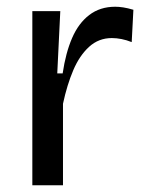

<svg xmlns="http://www.w3.org/2000/svg" viewBox="-20 -550 434 570"><path d="M76 0V-277V-517H159L150 -332H166Q175 -393 194 -437Q213 -481 245 -505.5Q277 -530 322 -530Q333 -530 346 -528Q359 -526 376 -521L371 -425Q356 -431 341 -434Q326 -437 312 -437Q273 -437 244.5 -411Q216 -385 197.5 -341.5Q179 -298 167 -242V0Z"/></svg>

Font: Bricolage Grotesque 48pt Condensed ExtraBold
Style: Regular
Weight: 400
Version: Version 1.000;gftools[0.9.30]